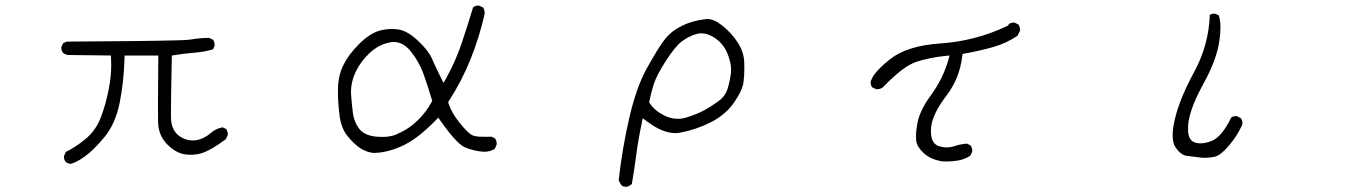

<svg xmlns="http://www.w3.org/2000/svg" viewBox="-20 -578 5040 714"><path d="M443.4 -371.6H568.8Q567.4 -237.8 567.4 -189.7Q567.4 -141.6 567.9 -123.5Q568.8 -74.2 603 -40Q636.7 -6.8 672.4 -3.4Q680.7 -2.4 689 -2.4Q716.8 -2.4 740.7 -12.2Q772 -24.9 819.8 -60.5L826.7 -74.7Q827.1 -76.2 827.1 -79.6Q827.1 -83 825.7 -88.1Q824.2 -93.3 821.3 -98.1L808.1 -104.5Q783.2 -100.6 764.2 -83.5Q737.3 -60.5 707 -56.2Q701.2 -55.7 695.3 -55.7Q669.9 -55.7 646.5 -72.3Q616.7 -93.8 615.7 -141.6Q615.7 -150.4 615.7 -164.1Q615.7 -219.2 619.1 -371.6Q667.5 -379.4 703.6 -382.1Q739.7 -384.8 772 -394.5L777.8 -406.7Q778.3 -408.2 778.3 -411.6Q778.3 -415 776.9 -420.2Q775.4 -425.3 772.5 -430.2L757.8 -437Q723.1 -437 690.4 -431.2Q678.7 -429.2 645.5 -428.2Q522.9 -424.8 227.5 -423.3L214.8 -417L208.5 -403.8Q208 -402.3 208 -401.4Q208 -389.2 214.4 -381.3Q222.7 -375 233.4 -373.5L392.6 -371.6Q393.6 -349.6 393.6 -334.7Q393.6 -319.8 391.6 -295.4Q389.6 -271 383.8 -243.7Q373 -188.5 355 -141.6Q336.4 -92.8 297.9 -61Q263.2 -32.2 224.6 -12.7L218.3 1.5Q217.8 2.9 217.8 3.9Q217.8 16.1 224.1 23.9Q231.9 29.8 241.7 31.7Q264.6 25.9 293.9 4.9Q326.2 -17.6 367.4 -66.9Q408.7 -116.2 424.8 -194.8Q440.9 -275.9 442.9 -358.9Z M1790.5 -69.3 1760.7 -69.8Q1743.7 -71.3 1734.9 -75.7Q1718.8 -84.5 1689 -121.6Q1659.2 -158.7 1648.4 -192.4L1646.5 -198.2L1649.9 -203.6Q1698.2 -278.3 1730.5 -359.4Q1762.7 -439.9 1781.7 -524.4Q1782.2 -526.9 1782.2 -528.8Q1782.2 -530.8 1782 -533.2Q1781.7 -535.6 1781.2 -538.6Q1779.8 -544.9 1776.4 -550.3L1761.2 -557.1Q1760.3 -557.6 1758.1 -557.6Q1755.9 -557.6 1752.4 -556.6Q1745.6 -555.7 1739.3 -550.8Q1719.7 -485.4 1697.5 -419.2Q1675.3 -353 1641.6 -291.5L1629.4 -269.5Q1606.4 -315.4 1598.9 -332.3Q1591.3 -349.1 1586.4 -359.9Q1573.7 -389.6 1534.4 -426.5Q1495.1 -463.4 1461.9 -468.3Q1449.7 -470.2 1437.5 -470.2Q1414.6 -470.2 1391.1 -463.9Q1355 -453.6 1315.4 -414.3Q1275.9 -375 1256.8 -335.7Q1237.8 -296.4 1236.8 -248.5Q1236.8 -242.7 1236.8 -236.3Q1236.8 -192.9 1242.7 -148.4Q1249 -100.1 1272.5 -71.8Q1296.9 -42 1319.1 -27.3Q1341.3 -12.7 1367.2 -9.3Q1416.5 -9.3 1472.2 -33.7Q1530.3 -59.1 1599.1 -129.4L1609.9 -140.6L1619.1 -127.4Q1653.8 -78.1 1679.2 -52.7Q1696.8 -35.2 1708.5 -30.3Q1740.7 -17.1 1772 -14.2Q1776.4 -13.7 1783 -13.7Q1789.6 -13.7 1799.6 -15.9Q1809.6 -18.1 1819.8 -24.4L1826.7 -39.6Q1827.1 -41 1827.1 -43.2Q1827.1 -45.4 1826.7 -48.8Q1825.7 -56.2 1821.3 -63L1807.6 -69.8Q1796.4 -69.3 1790.5 -69.3ZM1460 -81.1H1460.4Q1460 -81.1 1460 -81.1ZM1428.2 -70.8Q1415.5 -68.8 1404.5 -68.8Q1393.6 -68.8 1385.7 -69.3Q1335.9 -72.3 1315.4 -99.6Q1296.9 -124.5 1292.5 -156.2Q1288.6 -185.1 1285.6 -224.6Q1285.2 -230.5 1285.2 -236.8Q1285.2 -272.9 1301.8 -309.1Q1320.3 -348.6 1353.8 -380.1Q1387.2 -411.6 1427.7 -419.9Q1436 -421.9 1443.8 -421.9Q1479.5 -421.9 1507.3 -387.2Q1538.1 -349.1 1554.2 -304.9Q1570.3 -260.7 1587.4 -202.6Q1575.2 -180.2 1563 -164.1Q1518.1 -105.5 1460 -81.1Q1446.3 -73.7 1428.2 -70.8Z M2310.5 116.7Q2311 116.7 2312 116.7Q2321.8 113.3 2329.6 106.4Q2338.9 53.2 2346.4 -4.4Q2354 -62 2366.2 -118.2L2370.1 -138.2L2386.7 -126Q2443.8 -83 2491.7 -83Q2501 -83 2510.3 -85Q2568.8 -95.7 2624.5 -124Q2678.7 -151.9 2710 -197Q2741.2 -242.2 2745.1 -273.4Q2748 -296.9 2748 -323.2Q2748 -335.4 2747.6 -348.1Q2745.6 -386.2 2723.1 -420.4Q2700.2 -456.1 2664.6 -483.9Q2635.3 -507.3 2610.4 -507.3Q2607.4 -507.3 2605 -506.8Q2574.2 -503.4 2546.9 -494.6Q2519.5 -485.8 2492.7 -468.8Q2466.3 -452.1 2444.8 -421.9Q2422.4 -390.6 2384.3 -321.8Q2346.2 -252.9 2319.8 -138.2Q2293.5 -23.4 2280.8 91.8Q2284.7 103.5 2293.5 113.3Q2300.8 116.7 2310.5 116.7ZM2647.9 -199.2H2648.4Q2648.4 -199.2 2647.9 -199.2ZM2647.9 -199.2Q2625 -182.1 2598.9 -168Q2572.8 -153.8 2535.6 -142.1Q2517.6 -136.2 2502 -136.2Q2497.1 -136.2 2490.5 -136.7Q2483.9 -137.2 2473.6 -139.6Q2463.4 -142.1 2454.3 -146.5Q2445.3 -150.9 2438 -155.3Q2411.6 -170.9 2397 -192.9L2394 -197.3Q2401.4 -234.9 2411.6 -266.6Q2422.4 -298.8 2456.5 -352.1Q2491.2 -405.8 2515.6 -424.1Q2540 -442.4 2568.4 -451.2Q2578.1 -454.1 2587.9 -454.1Q2611.3 -454.1 2635.7 -438.5Q2669.9 -417 2686 -377Q2698.7 -345.2 2698.7 -319.3Q2698.7 -313 2698.2 -307.1Q2694.8 -278.8 2686.5 -250.5Q2677.2 -218.3 2647.9 -199.2Z M3386.2 -69.3Q3386.2 -61 3387.2 -54.2Q3390.1 -31.7 3415.3 -8.5Q3440.4 14.6 3482.9 22Q3491.7 22.5 3500 22.5Q3522 22.5 3542 19Q3566.4 15.1 3588.4 1L3595.2 -13.2Q3595.7 -14.6 3595.7 -15.6Q3595.7 -27.8 3589.8 -36.6L3576.2 -43.9Q3550.8 -42 3529.8 -34.7Q3515.1 -29.8 3500.7 -29.8Q3486.3 -29.8 3472.2 -34.2Q3462.9 -37.1 3456.1 -43.9Q3441.9 -58.1 3441.9 -88.9Q3441.9 -95.7 3442.4 -103.5Q3447.3 -154.3 3500.5 -223.6Q3548.8 -287.6 3558.1 -367.7L3559.6 -377.4Q3623 -388.7 3674.3 -403.3Q3722.2 -417 3764.2 -445.3L3772.9 -463.4Q3773.4 -464.8 3773.4 -468.3Q3773.4 -471.7 3772 -476.8Q3770.5 -481.9 3767.6 -486.8L3753.4 -493.7Q3752 -494.1 3751 -494.1Q3739.7 -494.1 3731.9 -488.8L3729.5 -483.4L3725.6 -481.4Q3607.9 -425.3 3477.5 -416.5Q3353.5 -408.2 3290 -357.9Q3247.6 -324.2 3229.5 -298.3Q3221.2 -285.6 3218.3 -275.9Q3217.8 -273.9 3217.8 -272.5Q3217.8 -261.2 3223.1 -253.4L3237.8 -246.6Q3239.3 -246.1 3240.2 -246.1Q3253.4 -246.1 3262.7 -252.9Q3322.3 -314.9 3363.8 -337.4Q3377 -344.7 3388.7 -348.4Q3400.4 -352.1 3412.8 -355.5Q3425.3 -358.9 3438 -361.3Q3463.9 -366.7 3491.7 -369.6L3511.2 -371.6L3505.9 -352.5Q3485.8 -284.2 3442.4 -224.6Q3401.9 -169.4 3392.6 -124.5Q3386.2 -91.3 3386.2 -69.3Z M4340.8 -74.7Q4340.8 -45.4 4351.6 -29.8Q4371.6 -1 4393.1 1.5Q4420.4 4.4 4447.8 8.3Q4454.1 8.8 4460.4 8.8Q4480.5 8.8 4497.1 4.9Q4519 0 4550 -36.4Q4581.1 -72.8 4599.6 -114.3Q4600.1 -117.7 4600.1 -121.1Q4600.1 -131.3 4594.2 -138.7L4579.6 -146Q4578.1 -146.5 4576.4 -146.5Q4574.7 -146.5 4572.3 -146.2Q4569.8 -146 4567.4 -145Q4562.5 -144 4558.6 -141.1Q4523.4 -68.4 4485.4 -53.7Q4462.4 -44.9 4444.3 -44.9Q4431.2 -44.9 4420.4 -49.3Q4397.9 -59.1 4397.9 -97.7Q4397.9 -109.9 4399.9 -125.5Q4408.2 -181.2 4456.1 -268.1Q4503.9 -355 4514.2 -423.8Q4518.6 -452.1 4518.6 -477.1Q4518.6 -502 4512.2 -521L4499.5 -526.9Q4498 -527.3 4496.6 -527.3Q4486.8 -527.3 4479 -522.9Q4475.1 -410.2 4420.9 -310.5Q4366.7 -210.9 4348.6 -133.3Q4340.8 -99.6 4340.8 -74.7Z"/></svg>

Font: NaikaiFont
Style: ExtraLight
Weight: 200
Version: Version 1.89